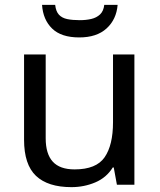

<svg xmlns="http://www.w3.org/2000/svg" viewBox="-20 -760 658 790"><path d="M533 -536V0H461L448 -71H444Q418 -29 372 -9.5Q326 10 274 10Q177 10 128 -36.5Q79 -83 79 -185V-536H168V-191Q168 -127 197 -95Q226 -63 287 -63Q376 -63 410.5 -113Q445 -163 445 -257V-536ZM464 -740Q459 -680 418.5 -643Q378 -606 306 -606Q232 -606 194.5 -642.5Q157 -679 153 -740H207Q210 -713 222.5 -699.5Q235 -686 256.5 -681.5Q278 -677 308 -677Q334 -677 355.5 -682Q377 -687 391.5 -700.5Q406 -714 409 -740Z"/></svg>

Font: Noto Sans Balinese
Style: Regular
Weight: 400
Designer: Aditya Bayu, David Williams
Foundry: David Williams
Version: Version 2.003